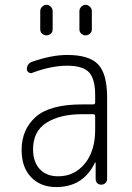

<svg xmlns="http://www.w3.org/2000/svg" viewBox="-20 -755 540 785"><path d="M315.4 -288.1Q225.6 -288.1 170.4 -253.4Q115.2 -218.8 115.2 -144.5Q115.2 -92.8 142.6 -63.5Q169.9 -34.2 217.8 -34.2Q284.2 -34.2 326.7 -85.9Q369.1 -137.7 369.1 -224.6V-279.3Q369.1 -288.1 360.4 -288.1ZM210 9.8Q145.5 9.8 106.9 -30.8Q68.4 -71.3 68.4 -141.6Q68.4 -225.6 126 -276.9Q183.6 -328.1 315.4 -328.1H360.4Q369.1 -328.1 369.1 -335.9V-365.2Q369.1 -432.6 343.8 -459.5Q318.4 -486.3 254.9 -486.3Q188.5 -486.3 111.3 -457Q104.5 -454.1 97.2 -459Q89.8 -463.9 89.8 -471.7Q89.8 -495.1 112.3 -502.9Q191.4 -530.3 254.9 -530.3Q344.7 -530.3 381.3 -491.7Q418 -453.1 418 -355.5V-23.4Q418 -13.7 411.1 -6.8Q404.3 0 394 0Q383.8 0 377.4 -6.3Q371.1 -12.7 371.1 -23.4V-89.8Q371.1 -90.8 369.1 -90.8Q368.2 -90.8 368.2 -89.8Q320.3 9.8 210 9.8ZM304.7 -710Q304.7 -719.7 312.5 -727.5Q320.3 -735.4 330.1 -735.4Q339.8 -735.4 347.7 -727.5Q355.5 -719.7 355.5 -710V-634.8Q355.5 -624 347.7 -617.2Q339.8 -610.4 330.1 -610.4Q320.3 -610.4 312.5 -617.2Q304.7 -624 304.7 -634.8ZM144.5 -710Q144.5 -719.7 152.3 -727.5Q160.2 -735.4 169.9 -735.4Q179.7 -735.4 187.5 -727.5Q195.3 -719.7 195.3 -710V-634.8Q195.3 -624 187.5 -617.2Q179.7 -610.4 169.9 -610.4Q160.2 -610.4 152.3 -617.2Q144.5 -624 144.5 -634.8Z"/></svg>

Font: Rounded-X Mgen+ 1m light
Style: Regular
Weight: 200
Designer: [Source Han Sans]
Ryoko NISHIZUKA  (kana & ideographs); Paul D. Hunt (Latin, Greek & Cyrillic); Wenlong ZHANG  (bopomofo
Version: Version 1.059.20150602